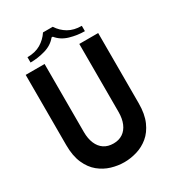

<svg xmlns="http://www.w3.org/2000/svg" viewBox="-207 -970 980 1092"><g transform="rotate(-30 283.0 -424.5)"><path d="M521 -239V-700H397V-253Q397 -210 383.5 -178Q370 -146 344.5 -129Q319 -112 284 -112Q247 -112 221.5 -129Q196 -146 182.5 -178Q169 -210 169 -253V-700H45V-239Q45 -168 66.5 -119.5Q88 -71 123 -42.5Q158 -14 200 -1.5Q242 11 284 11Q325 11 367 -1.5Q409 -14 443.5 -42.5Q478 -71 499.5 -119.5Q521 -168 521 -239ZM251 -860H315Q338 -824 374 -803Q410 -782 461 -782V-747Q413 -747 364.5 -761Q316 -775 287 -811H279Q250 -775 201.5 -761Q153 -747 104 -747V-782Q156 -782 192 -803.5Q228 -825 251 -860Z"/></g></svg>

Font: Phudu Light Medium
Style: Regular
Weight: 500
Version: Version 1.005;gftools[0.9.23]